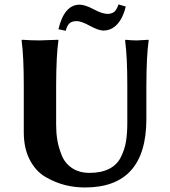

<svg xmlns="http://www.w3.org/2000/svg" viewBox="-20 -825 759 855"><path d="M459 -763.2Q476.1 -763.2 487.5 -771.5Q499 -779.8 507.8 -805.2L540 -795.9Q528.8 -747.1 502.9 -718Q477.1 -689 439.9 -689Q418.9 -689 380.4 -710Q341.8 -731 321.8 -731Q300.8 -731 289.8 -721.4Q278.8 -711.9 272.9 -688L240.2 -694.8Q266.1 -803.7 334 -804.2Q358.9 -804.2 397 -783.7Q435.1 -763.2 459 -763.2ZM546.9 -444.8Q546.9 -573.7 537.1 -645L539.1 -647.9Q565.9 -645 589.8 -645L641.1 -647.9L642.1 -645Q632.3 -579.1 631.8 -444.8V-294.9Q631.8 10.3 357.9 9.8Q313 9.8 270.5 -0.7Q228 -11.2 184.1 -36.1Q140.1 -61 113 -112.5Q85.9 -164.1 85.9 -235.8V-444.8Q85.9 -573.7 76.2 -645L78.1 -647.9Q122.1 -645 155.8 -645L238.8 -647.9L240.2 -645Q230.5 -579.1 230 -444.8V-269Q230 -233.9 235.1 -202.4Q240.2 -170.9 254.2 -135Q268.1 -99.1 300 -77.1Q332 -55.2 378.9 -55.2Q430.7 -55.2 465.8 -73Q501 -90.8 518.1 -125Q535.2 -159.2 541 -194.6Q546.9 -230 546.9 -276.9Z"/></svg>

Font: Linux Biolinum O
Style: Bold
Weight: 700
Designer: Philipp H. Poll
Foundry: Philipp H. Poll
Version: Version 1.3.2